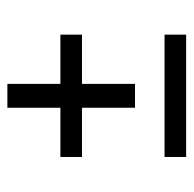

<svg xmlns="http://www.w3.org/2000/svg" viewBox="-22 -550 512 507"><g transform="rotate(-90 233.5 -297.0)"><path d="M395 -61H72V-118H395ZM265 -393H395V-336H265V-196H202V-336H72V-393H202V-533H265Z"/></g></svg>

Font: Raleway
Style: Regular
Weight: 400
Designer: Matt McInerney, Pablo Impallari, Rodrigo Fuenzalida
Foundry: Matt McInerney, Pablo Impallari, Rodrigo Fuenzalida
Version: Version 1.000;PS 001.001;hotconv 1.0.56; ttfautohint (v1.5)